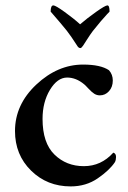

<svg xmlns="http://www.w3.org/2000/svg" viewBox="-20 -666 464 694"><path d="M269.5 -578.1Q293 -598.6 326.7 -622.6Q360.4 -646.5 368.2 -646.5Q376 -646.5 376 -624Q375 -623 366.7 -614.3Q358.4 -605.5 344.2 -588.9Q330.1 -572.3 315.4 -553.7Q306.6 -542 294.4 -522.9Q282.2 -503.9 280.3 -501Q274.4 -492.2 270.5 -492.2Q263.7 -492.2 258.8 -501Q236.3 -536.1 221.7 -554.7Q203.1 -578.1 163.1 -624Q163.1 -646.5 172.9 -646.5Q180.7 -646.5 213.9 -622.6Q247.1 -598.6 269.5 -578.1ZM387.7 -375Q387.7 -351.6 374 -336.4Q360.4 -321.3 340.8 -321.3Q330.1 -321.3 320.8 -327.1Q311.5 -333 299.3 -346.2Q287.1 -359.4 284.2 -361.3Q254.9 -385.7 222.7 -385.7Q187.5 -385.7 160.6 -341.3Q133.8 -296.9 133.8 -236.3Q133.8 -149.4 176.8 -107.4Q219.7 -65.4 283.2 -65.4Q345.7 -65.4 389.6 -114.3Q399.4 -111.3 399.4 -98.6Q399.4 -87.9 395.5 -80.1Q376 -50.8 333.5 -21.5Q291 7.8 235.4 7.8Q150.4 7.8 92.3 -49.3Q34.2 -106.4 34.2 -192.4Q34.2 -288.1 111.3 -360.4Q188.5 -432.6 280.3 -432.6Q343.8 -432.6 374 -412.1Q387.7 -396.5 387.7 -375Z"/></svg>

Font: Crimson
Style: Semibold
Weight: 600
Version: Version 0.8